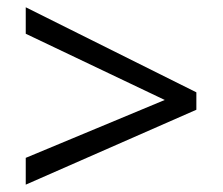

<svg xmlns="http://www.w3.org/2000/svg" viewBox="-20 -626 612 528"><path d="M50.8 -191.9 433.1 -351.1 50.8 -533.2V-606L520 -372.1V-324.2L50.8 -118.2Z"/></svg>

Font: Open Sans Y to K
Style: Regular
Weight: 400
Version: Version 1.10